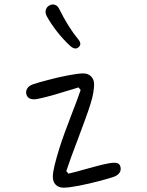

<svg xmlns="http://www.w3.org/2000/svg" viewBox="-20 -843 660 863"><path d="M217.5 -49.5Q217.5 -67.5 225.2 -99.5Q233 -131.5 247.5 -178.5Q257.5 -210.5 272.8 -252Q288 -293.5 303 -332Q314.5 -361.5 325.2 -390.2Q336 -419 342.5 -438.5L333 -450Q273.5 -431.5 227.8 -418.2Q182 -405 150 -398.5Q130.5 -394.5 117 -399Q103.5 -403.5 99 -417.5Q94.5 -431.5 102 -444.5Q109.5 -457.5 128 -464Q149.5 -471.5 195 -483.5Q240.5 -495.5 285.8 -504.2Q331 -513 354.5 -513Q376.5 -513 389.8 -499.2Q403 -485.5 403 -464Q403 -448.5 399.2 -425.8Q395.5 -403 387 -376.5Q378 -347 362.2 -304.2Q346.5 -261.5 331 -220Q295.5 -127.5 278 -74L287.5 -62.5Q305.5 -66.5 324 -71.5Q342.5 -76.5 361.5 -82Q388.5 -89.5 416 -96.8Q443.5 -104 462 -107.5Q488.5 -113 503.2 -110.8Q518 -108.5 521.5 -93Q525 -77.5 516.8 -66Q508.5 -54.5 492 -48.5Q470.5 -41 425 -29Q379.5 -17 334.5 -8.2Q289.5 0.5 266 0.5Q251 0.5 240 -5.5Q229 -11.5 223.2 -22.8Q217.5 -34 217.5 -49.5ZM294 -638Q263 -667 236 -701.5Q209 -736 190.5 -769.5Q182.5 -784.5 185.5 -797.2Q188.5 -810 200 -817.5Q207 -822 215.8 -822.8Q224.5 -823.5 232.5 -818.8Q240.5 -814 246 -803Q287.5 -719.5 331.5 -666.5Q341 -655 341 -646.2Q341 -637.5 333 -630.5Q327.5 -625.5 321 -625Q314.5 -624.5 307.8 -628Q301 -631.5 294 -638Z"/></svg>

Font: Monaspace Radon Var
Style: Regular
Weight: 400
Designer: Riley Cran and the Lettermatic Team
Version: Version 1.000 (Monaspace Radon Var)